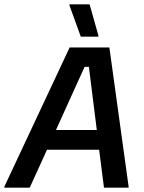

<svg xmlns="http://www.w3.org/2000/svg" viewBox="-52 -870 668 890"><path d="M-31.7 0V-5L270.8 -650H455L544.2 -5V0H430L407.5 -175.8H165.8L85.8 0ZM340 -560 207.5 -267.5H396.7L360 -560ZM322.5 -700 270 -845V-850H363.3L404.2 -705V-700Z"/></svg>

Font: Familjen Grotesk GF Medium
Style: Italic
Weight: 500
Designer: Anders Wikstroem, Jonas Baeckman, Matilda Gysing, Kristian Moeller
Foundry: Familjen STHML AB
Version: Version 2.000; Beta; Release 4; Build 6